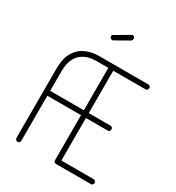

<svg xmlns="http://www.w3.org/2000/svg" viewBox="-220 -1086 1120 1220"><g transform="rotate(30 340.0 -476.5)"><path d="M97 0Q87 0 83 -6.5Q79 -13 79 -23V-525Q79 -600 105 -645Q131 -690 175.5 -710.5Q220 -731 275 -731H635Q644 -731 648 -725.5Q652 -720 652 -714Q652 -707 647.5 -701Q643 -695 635 -695H398V-384H558Q566 -384 570.5 -378.5Q575 -373 575 -365Q575 -359 571 -353.5Q567 -348 558 -348H398V-36H635Q643 -36 647.5 -30.5Q652 -25 652 -17Q652 -11 648 -5.5Q644 0 635 0H380Q373 0 367.5 -4.5Q362 -9 362 -18V-348H115V-23Q115 -13 112 -6.5Q109 0 97 0ZM115 -384H362V-695H275Q200 -695 157.5 -653.5Q115 -612 115 -525ZM295 -860Q288 -860 282 -865.5Q276 -871 276 -878Q276 -887 284 -891L386 -951Q390 -953 393 -953Q401 -953 405 -947.5Q409 -942 409 -935Q409 -923 399 -917L304 -863Q302 -862 299.5 -861Q297 -860 295 -860Z"/></g></svg>

Font: Dosis ExtraLight ExtraLight
Style: Regular
Weight: 250
Version: Version 3.001; ttfautohint (v1.8.2)